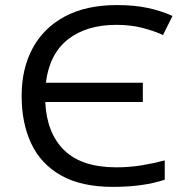

<svg xmlns="http://www.w3.org/2000/svg" viewBox="-20 -728 732 758"><path d="M439.5 -629.9Q321.3 -629.9 248.3 -572.5Q175.3 -515.1 161.1 -401.4H543.9V-325.2H158.7Q164.6 -201.7 233.9 -134.5Q303.2 -67.4 439 -67.4Q491.2 -67.4 538.6 -75.2Q585.9 -83 630.4 -94.7V-18.6Q545.9 9.8 426.3 9.8Q301.3 9.8 221.4 -35.2Q141.6 -80.1 103.5 -160.9Q65.4 -241.7 65.4 -349.6Q65.4 -457 108.9 -537.6Q152.3 -618.2 236.3 -663.1Q320.3 -708 441.9 -708Q511.2 -708 564 -696.5Q616.7 -685.1 661.1 -665L623.5 -589.8Q585.9 -606.9 540.3 -618.4Q494.6 -629.9 439.5 -629.9Z"/></svg>

Font: Lunasima
Style: Regular
Weight: 400
Designer: The DocRepair Project, Monotype Design Team
Foundry: Google
Version: Version 2.009